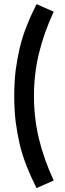

<svg xmlns="http://www.w3.org/2000/svg" viewBox="-20 -826 318 941"><path d="M159.2 95.7Q131.8 42 111.3 -9.8Q90.8 -61.5 77.1 -116.2Q64.5 -170.9 56.6 -230.5Q49.8 -289.1 49.8 -355.5Q49.8 -420.9 56.6 -480.5Q64.5 -539.1 77.1 -592.8Q90.8 -648.4 111.3 -700.2Q131.8 -752 159.2 -805.7Q186.5 -793.9 243.2 -768.6Q195.3 -665 170.9 -564.5Q146.5 -463.9 146.5 -355.5Q146.5 -246.1 170.9 -145.5Q195.3 -44.9 243.2 58.6Q214.8 71.3 159.2 95.7Q159.2 95.7 159.2 95.7Z"/></svg>

Font: SSportsD
Style: Medium
Weight: 400
Designer: Swiss Typefaces
Version: Version 1.000